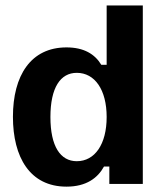

<svg xmlns="http://www.w3.org/2000/svg" viewBox="-20 -687 615 717"><path d="M228.3 10C302.5 10 345 -22.5 368.3 -65H388.3V0H513.3V-666.7H378.3V-445H358.3C334.2 -485 293.3 -510 228.3 -510C95 -510 28.3 -405 28.3 -250.8C28.3 -100 91.7 10 228.3 10ZM266.7 -85C205.8 -85 168.3 -140 168.3 -250C168.3 -360 205.8 -415 266.7 -415C334.2 -415 378.3 -351.7 378.3 -250C378.3 -148.3 334.2 -85 266.7 -85Z"/></svg>

Font: Familjen Grotesk GF
Style: Bold
Weight: 700
Designer: Anders Wikstroem, Jonas Baeckman, Matilda Gysing, Kristian Moeller
Foundry: Familjen STHLM AB
Version: Version 2.000; Beta; Release 4; Build 6